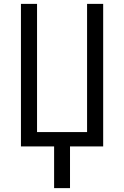

<svg xmlns="http://www.w3.org/2000/svg" viewBox="-20 -755 640 990"><path d="M259 215V0H88V-735H171V-74H429V-735H512V0H341V215Z"/></svg>

Font: Zed Mono Extended
Style: Regular
Weight: 400
Width: 7
Monospace: yes
Designer: Belleve Invis
Foundry: Belleve Invis
Version: Version 1.0.0; ttfautohint (v1.8.4)